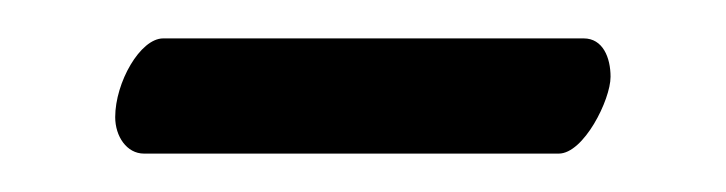

<svg xmlns="http://www.w3.org/2000/svg" viewBox="-20 -303 378 100"><path d="M271 -223C284 -223 298 -251 298 -263C298 -273 294 -283 284 -283H65C53 -283 40 -260 40 -242C40 -232 46 -223 55 -223Z"/></svg>

Font: Libertinus Math
Style: Regular
Weight: 400
Designer: Philipp H. Poll, Khaled Hosny
Foundry: Caleb Maclennan
Version: Version 7.050;RELEASE